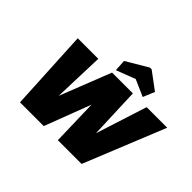

<svg xmlns="http://www.w3.org/2000/svg" viewBox="-192 -1268 1578 1578"><g transform="rotate(45 597.5 -478.5)"><path d="M1195 -708 908 0H632L621 -402L468 0H192L155 -708H394L379 -262L554 -708H796L813 -262L956 -708ZM562 -744 556 -845 745 -957H765L916 -845L874 -744L729 -808Z"/></g></svg>

Font: Fz Poppins Black
Style: Italic
Weight: 900
Italic angle: -10°
Designer: Ninad Kale (Devanagari), Jonny Pinhorn (Latin)
Foundry: Indian Type Foundry
Version: Vit hóa bi Vntype.Com & FontZin.Com